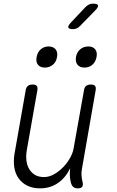

<svg xmlns="http://www.w3.org/2000/svg" viewBox="-20 -1024 640 1054"><path d="M407 10Q391 10 382 2Q373 -6 369 -22Q364 -41 363.5 -60Q363 -79 365 -100Q339 -47 297 -18.5Q255 10 200 10Q160 10 130.5 -4.5Q101 -19 82.5 -44.5Q64 -70 58.5 -105Q53 -140 60 -182L121 -528Q123 -544 132.5 -552Q142 -560 159 -560Q176 -560 182 -552Q188 -544 185 -528L127 -199Q122 -170 125 -143.5Q128 -117 140 -96.5Q152 -76 172 -64Q192 -52 222 -52Q249 -52 276 -67Q303 -82 325.5 -105Q348 -128 364 -156Q380 -184 384 -209L441 -528Q443 -544 452.5 -552Q462 -560 479 -560Q496 -560 502 -552Q508 -544 505 -528L430 -98Q426 -79 427.5 -59.5Q429 -40 434 -22Q437 -6 430.5 2Q424 10 407 10ZM444 -653Q418 -653 405.5 -668.5Q393 -684 397 -711Q402 -738 420.5 -753.5Q439 -769 465 -769Q490 -769 502.5 -753.5Q515 -738 510 -711Q505 -684 487 -668.5Q469 -653 444 -653ZM226 -653Q201 -653 188.5 -668.5Q176 -684 181 -711Q186 -738 204 -753.5Q222 -769 247 -769Q272 -769 285 -753.5Q298 -738 293 -711Q289 -684 270 -668.5Q251 -653 226 -653ZM380 -864Q358 -864 355 -873Q352 -882 369 -900L448 -984Q458 -994 468 -999Q478 -1004 490 -1004Q515 -1004 518 -994.5Q521 -985 502 -966L420 -882Q412 -873 402 -868.5Q392 -864 380 -864Z"/></svg>

Font: Maple Mono ExtraLight
Style: Italic
Weight: 275
Italic angle: -10°
Monospace: yes
Designer: subframe7536
Version: Version 7.000